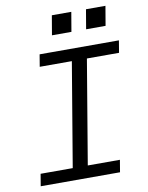

<svg xmlns="http://www.w3.org/2000/svg" viewBox="-96 -961 792 1030"><g transform="rotate(-10 300.0 -446.5)"><path d="M41 0 52 -66H227L322 -632H147L158 -698H590L579 -632H404L309 -66H484L473 0ZM365 -893 347 -787H241L259 -893ZM551 -893 533 -787H427L445 -893Z"/></g></svg>

Font: iA Writer Mono V
Style: Regular
Weight: 400
Italic angle: -9.5°
Designer: Mike Abbink, Paul van der Laan, Pieter van Rosmalen
Foundry: Bold Monday
Version: Version 2.000